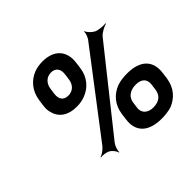

<svg xmlns="http://www.w3.org/2000/svg" viewBox="-173 -918 1124 1124"><g transform="rotate(-45 389.5 -355.5)"><path d="M311 -721C286 -721 263 -717 243 -710C189 -689 147 -644 137 -574L132 -537C129 -517 129 -498 134 -481C147 -426 191 -391 266 -391C291 -391 315 -395 335 -403C388 -423 431 -468 440 -537L445 -574C458 -666 405 -721 311 -721ZM300 -640C339 -640 356 -613 351 -574L346 -537C341 -499 316 -472 277 -472C238 -472 221 -498 226 -537L231 -574C236 -612 262 -640 300 -640ZM568 10C599 10 627 6 650 -1C704 -22 746 -66 756 -136L761 -174C774 -266 721 -321 612 -321C581 -321 551 -317 528 -309C474 -288 432 -245 422 -174L417 -136C404 -44 458 10 568 10ZM601 -239C650 -239 672 -213 667 -174L662 -136C656 -95 630 -71 579 -71C533 -71 506 -99 511 -136L516 -174C521 -213 551 -239 601 -239ZM274 -86 664 -576C678 -592 713 -611 730 -614V-618C713 -615 674 -618 654 -627C636 -636 613 -659 611 -672L606 -671C609 -658 597 -628 583 -613L209 -123C197 -107 170 -88 156 -85L155 -81C169 -84 201 -81 216 -71C231 -63 249 -40 250 -27L254 -28C252 -41 262 -71 274 -86Z"/></g></svg>

Font: Asimov
Style: EdgeWideIt
Weight: 500
Designer: Google
Version: Version 2.000980: 2014